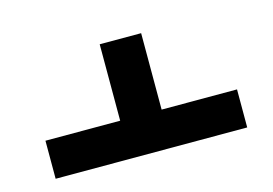

<svg xmlns="http://www.w3.org/2000/svg" viewBox="-57 -634 775 546"><g transform="rotate(-15 330.5 -361.5)"><path d="M390 -305H612V-193H48V-305H268V-530H390Z"/></g></svg>

Font: FiraGO SemiBold
Style: Regular
Weight: 600
Designer: bBox Type
Foundry: bBox Type GmbH
Version: Version 1.001;PS 001.001;hotconv 1.0.88;makeotf.lib2.5.64775